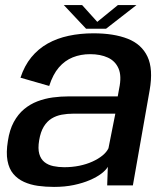

<svg xmlns="http://www.w3.org/2000/svg" viewBox="-20 -729 653 755"><path d="M192.5 6Q235 6 270.5 -1.5Q306 -9 333.2 -20.8Q360.5 -32.5 378.5 -46.2Q396.5 -60 404 -73L401.5 0H502.5L568.5 -374.5Q583 -457.5 560 -506.2Q537 -555 482.5 -576.5Q428 -598 347.5 -598Q295.5 -598 250 -588.2Q204.5 -578.5 167.5 -557.8Q130.5 -537 103.2 -503.8Q76 -470.5 60.5 -423.5L173.5 -391Q188 -436.5 211.5 -463.8Q235 -491 266.2 -503.5Q297.5 -516 334.5 -516Q375 -516 404.2 -502.5Q433.5 -489 446.2 -459.5Q459 -430 448.5 -380.5L443 -350H251Q219 -350 187.5 -345.8Q156 -341.5 127.2 -330.5Q98.5 -319.5 74.8 -299.8Q51 -280 34.2 -249.2Q17.5 -218.5 11 -174.5Q3.5 -129 9.5 -97Q15.5 -65 32.5 -45Q49.5 -25 74.2 -13.8Q99 -2.5 129.2 1.8Q159.5 6 192.5 6ZM232.5 -71.5Q210 -71.5 189.8 -75.8Q169.5 -80 155 -91.5Q140.5 -103 134.5 -123.8Q128.5 -144.5 134 -177.5Q139.5 -210.5 152.2 -231.2Q165 -252 183 -263Q201 -274 222.8 -278Q244.5 -282 267.5 -282H433.5L406.5 -146Q399.5 -131 383 -117.5Q366.5 -104 343.2 -93.5Q320 -83 291.8 -77.2Q263.5 -71.5 232.5 -71.5ZM318.5 -616H397L516.5 -709H443.5L362.5 -643L303 -709H231Z"/></svg>

Font: Anybody UltraCondensed Thin Medium
Style: Italic
Weight: 500
Italic angle: -10°
Version: Version 1.111